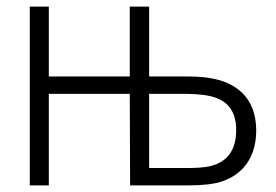

<svg xmlns="http://www.w3.org/2000/svg" viewBox="-20 -560 834 580"><path d="M127.5 0V-276.5H372L373 0H543.5C562 0 600.5 0 632.5 -7C698 -21.5 754 -70 754 -166C754 -268.5 688.5 -311.5 618 -323.5C589 -329 558 -329 535.5 -329H430.5V-540H372V-329H127.5V-540H70V0ZM430.5 -276.5H536C550.5 -276.5 584 -276 611 -270.5C661.5 -260 693.5 -231 693.5 -166.5C693.5 -94.5 654.5 -69 619 -59C594 -52.5 564 -52.5 536 -52.5H430.5Z"/></svg>

Font: Hauora Light
Style: Regular
Weight: 300
Designer: Wayne Shih
Foundry: WCYS
Version: Version 1.001;hotconv 1.0.109;makeotfexe 2.5.65596